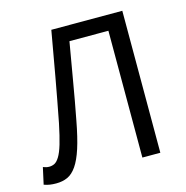

<svg xmlns="http://www.w3.org/2000/svg" viewBox="-100 -751 830 857"><g transform="rotate(-15 315.0 -322.0)"><path d="M56 12Q40 12 27 10Q14 8 0 3L17 -74Q32 -68 45 -68Q58 -68 69.5 -73.5Q81 -79 92.5 -97.5Q104 -116 114.5 -151Q125 -186 137 -244Q157 -347 175 -447Q193 -547 212 -656H540V0H457V-586H277Q261 -495 246.5 -409Q232 -323 215 -235Q201 -160 185.5 -112Q170 -64 151 -36.5Q132 -9 109 1.5Q86 12 56 12Z"/></g></svg>

Font: Giro Regular
Style: Regular
Weight: 400
Designer: Paul D. Hunt
Foundry: Adobe Systems Incorporated
Version: Version 1.000;PS 1.0;hotconv 1.0.88;makeotf.lib2.5.647800